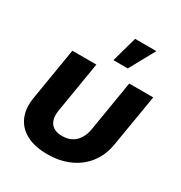

<svg xmlns="http://www.w3.org/2000/svg" viewBox="-175 -866 944 1001"><g transform="rotate(30 297.0 -365.0)"><path d="M252 10.3Q176.8 10.3 126.5 -16.4Q76.2 -43 54.9 -92.3Q33.7 -141.6 44.9 -209L96.7 -522.5H241.2L190.9 -217.8Q185.1 -184.1 192.6 -159.9Q200.2 -135.7 220.2 -123Q240.2 -110.4 272 -110.4Q303.7 -110.4 327.9 -123Q352.1 -135.7 367.4 -159.9Q382.8 -184.1 388.7 -217.8L439 -522.5H583.5L531.2 -209Q520 -141.6 482.7 -92.3Q445.3 -43 386.2 -16.4Q327.1 10.3 252 10.3ZM306.6 -586.9 349.1 -739.7H477.1L393.1 -586.9Z"/></g></svg>

Font: Inter 28pt
Style: Bold Italic
Weight: 700
Italic angle: -9.3988°
Designer: Rasmus Andersson
Foundry: rsms
Version: Version 4.001;git-66647c0bb